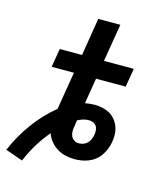

<svg xmlns="http://www.w3.org/2000/svg" viewBox="-158 -828 878 1007"><g transform="rotate(15 281.0 -324.5)"><path d="M56 86 -38 53Q-4 -27 47 -97.5Q98 -168 166 -224L200 -429H79L96 -530H217L250 -735H370L336 -530H498L481 -429H320L297 -290Q309 -292 322 -293.5Q335 -295 348 -295Q370 -295 391 -290.5Q412 -286 429.5 -276.5Q447 -267 460.5 -251Q474 -235 481.5 -216Q489 -197 490.5 -175.5Q492 -154 488 -132Q488 -131 487.5 -130Q487 -129 487 -127Q484 -109 476.5 -90.5Q469 -72 457.5 -55Q446 -38 430 -25.5Q414 -13 395 -5.5Q376 2 357 5Q338 8 319 8Q294 8 269 2Q244 -4 223.5 -17Q203 -30 187.5 -49Q172 -68 164 -91Q130 -51 103 -6.5Q76 38 56 86ZM319 -78Q332 -78 344.5 -82.5Q357 -87 366.5 -96.5Q376 -106 381 -118.5Q386 -131 388 -144Q390 -156 389 -168.5Q388 -181 381.5 -190.5Q375 -200 363.5 -204.5Q352 -209 340 -209Q325 -209 310 -204.5Q295 -200 280 -192L279 -185Q278 -179 277 -173.5Q276 -168 276 -163Q273 -148 272.5 -133.5Q272 -119 277 -106.5Q282 -94 293.5 -86Q305 -78 319 -78Z"/></g></svg>

Font: Iosevka Slab Extended
Style: Bold Italic
Weight: 700
Width: 7
Italic angle: -9°
Monospace: yes
Designer: Belleve Invis
Foundry: Belleve Invis
Version: Version 11.1.0; ttfautohint (v1.8.3)